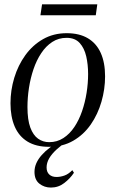

<svg xmlns="http://www.w3.org/2000/svg" viewBox="-20 -669 534 888"><path d="M288.5 -515.5Q347 -515.5 386.5 -492Q426 -468.5 446 -424Q466 -379.5 466 -316Q466 -256.5 449.2 -198.5Q432.5 -140.5 399.8 -93.2Q367 -46 318.5 -18Q270 10 206.5 10Q147 10 107.2 -14.2Q67.5 -38.5 48 -83.8Q28.5 -129 28.5 -191.5Q28.5 -251.5 46 -309.2Q63.5 -367 97.2 -413.8Q131 -460.5 179.2 -488Q227.5 -515.5 288.5 -515.5ZM288 -494Q251 -494 221.8 -475Q192.5 -456 170.8 -423.2Q149 -390.5 135 -349.2Q121 -308 114 -262.8Q107 -217.5 107 -174Q107 -115 120.2 -79.2Q133.5 -43.5 156.2 -27.5Q179 -11.5 207.5 -11.5Q244 -11.5 273.2 -30.5Q302.5 -49.5 324 -81.8Q345.5 -114 359.5 -154.8Q373.5 -195.5 380.5 -239.8Q387.5 -284 387.5 -326.5Q387.5 -370.5 378.8 -408.5Q370 -446.5 348.5 -470.2Q327 -494 288 -494ZM215.5 198.5Q185 198.5 162.2 180.5Q139.5 162.5 139.5 126Q139.5 105 148.2 85.5Q157 66 173 48Q189 30 211 13.5Q233 -3 259 -18L278.5 -29L301 -23.5Q267 -0.5 243.2 21Q219.5 42.5 207.5 63.2Q195.5 84 195.5 105.5Q195.5 126.5 207.8 138Q220 149.5 241.5 149.5Q259 149.5 277.8 143Q296.5 136.5 314.5 118L322 130Q304.5 156.5 277.2 177.5Q250 198.5 215.5 198.5ZM174.5 -649H430L423 -598.5H167Z"/></svg>

Font: Merriweather 144pt Light
Style: Italic
Weight: 300
Italic angle: -7.8°
Version: Version 2.101